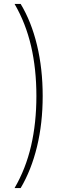

<svg xmlns="http://www.w3.org/2000/svg" viewBox="-20 -762 356 976"><path d="M54 194Q111 96 138 -20.5Q165 -137 165 -274Q165 -411 138 -527.5Q111 -644 54 -742H85Q139 -653 168 -533Q197 -413 197 -274Q197 -135 168 -16Q139 103 85 194Z"/></svg>

Font: Montserrat ExtraLight
Style: Regular
Weight: 200
Designer: Julieta Ulanovsky
Foundry: Julieta Ulanovsky
Version: Version 9.000; ttfautohint (v1.8.4.7-5d5b)